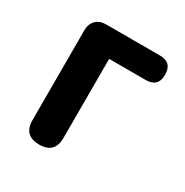

<svg xmlns="http://www.w3.org/2000/svg" viewBox="-135 -670 752 781"><g transform="rotate(30 241.0 -280.0)"><path d="M143.6 -559.6H396.5Q454.1 -559.6 454.1 -502Q454.1 -444.3 396.5 -444.3H224.6V-73.2Q224.6 0 152.3 0Q79.1 0 79.1 -73.2V-495.1Q79.1 -524.4 96.7 -542Q114.3 -559.6 143.6 -559.6Z"/></g></svg>

Font: GenSenMaruGothic TW TTF Bold
Style: Regular
Weight: 700
Version: Version 1.301